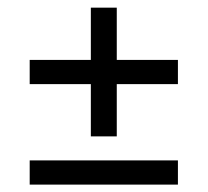

<svg xmlns="http://www.w3.org/2000/svg" viewBox="-20 -567 556 514"><path d="M59.5 -72.8V-137.6H456.3V-72.8ZM292.6 -201.9H223.2V-546.5H292.6ZM59.5 -341.8V-406.6H456.3V-341.8Z"/></svg>

Font: Anek Odia Medium
Style: Regular
Weight: 500
Designer: Yesha Goshar & Mahesh Sahu (Odia), Yesha Goshar (Latin)
Foundry: Ek Type
Version: Version 1.003